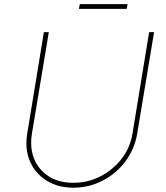

<svg xmlns="http://www.w3.org/2000/svg" viewBox="-20 -880 790 912"><path d="M688.5 -727.5H711.9L631.8 -246.1Q619.6 -172.4 576.2 -114Q532.7 -55.7 468 -22.2Q403.3 11.2 328.1 11.7Q254.4 11.2 200.7 -22.5Q147 -56.2 122.1 -114.3Q97.2 -172.4 109.4 -246.1L188.5 -727.5H211.9L131.8 -246.1Q120.6 -178.7 142.1 -125.7Q163.6 -72.8 211.7 -42.2Q259.8 -11.7 328.1 -11.7Q397 -11.7 456.8 -42.2Q516.6 -72.8 557.6 -125.7Q598.6 -178.7 609.4 -246.1ZM585.9 -860.4 582 -837.9H354.5L359.4 -860.4Z"/></svg>

Font: Inter Tight Thin
Style: Italic
Weight: 250
Italic angle: -9.39999°
Designer: Rasmus Andersson
Foundry: rsms
Version: Version 3.004